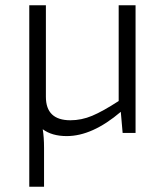

<svg xmlns="http://www.w3.org/2000/svg" viewBox="-20 -504 628 728"><path d="M445 0 438 -80Q330 12 233 12Q177 12 142 -14Q147 16 147 57V204H91V-130V-484H154V-137Q154 -48 247 -48Q289 -48 329.5 -65Q370 -82 430 -121V-484H494V0Z"/></svg>

Font: Exo 2.0 Light
Style: Regular
Weight: 300
Designer: Natanael Gama
Version: Version 1.001;PS 001.001;hotconv 1.0.70;makeotf.lib2.5.58329